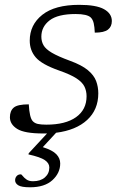

<svg xmlns="http://www.w3.org/2000/svg" viewBox="-20 -542 506 794"><path d="M99 -110.5Q102 -56 115 -41.5Q123 -32.5 136.2 -29.5Q149.5 -26.5 171.5 -26.5Q251 -26.5 294.5 -57.5Q338 -88.5 338 -144Q338 -166 329.2 -184Q320.5 -202 296 -218Q271.5 -234 224 -250.5Q153 -275.5 128 -304.5Q103 -333.5 103 -374Q103 -439.5 155 -480.8Q207 -522 307.5 -522Q378 -522 410.2 -504Q442.5 -486 442.5 -455Q442.5 -432 426.5 -419.5Q410.5 -407 372 -407Q371 -431 367.5 -446Q364 -461 355.5 -469.5Q340.5 -484 292.5 -484Q219.5 -484 185.2 -457.8Q151 -431.5 151 -390.5Q151 -370.5 160 -354.8Q169 -339 194.2 -324Q219.5 -309 268.5 -291Q318 -273 343.2 -252Q368.5 -231 377.5 -207Q386.5 -183 386.5 -156Q386.5 -88.5 340.5 -46Q294.5 -3.5 212 7L157 66.5Q197 79 213 95.8Q229 112.5 229 134Q229 173.5 196.8 203Q164.5 232.5 104.5 232.5Q68.5 232.5 55.5 224.2Q42.5 216 42.5 203.5Q42.5 193.5 48.8 186.2Q55 179 66 179Q69 179 74.2 186Q79.5 193 89.5 200.2Q99.5 207.5 116.5 207.5Q147.5 207.5 165.8 191.5Q184 175.5 184 150.5Q184 133 165.5 120.2Q147 107.5 97.5 96.5L99 91.5L174.5 10Q167 10 159 10Q81 10 51 -9Q21 -28 21 -57Q21 -83.5 36.8 -97Q52.5 -110.5 99 -110.5Z"/></svg>

Font: Newsreader Caption Light
Style: Italic
Weight: 300
Italic angle: -17°
Designer: Hugues Gentile
Foundry: Production Type
Version: Version 1.001